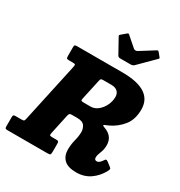

<svg xmlns="http://www.w3.org/2000/svg" viewBox="-267 -1164 1257 1339"><g transform="rotate(30 361.0 -495.0)"><path d="M729.5 -102.5Q700.5 -49.5 653.2 -17Q606 15.5 543 15.5Q475 15.5 444.5 -14.5Q414 -44.5 414 -93Q414 -135.5 424.2 -174Q434.5 -212.5 434.5 -248Q434.5 -272.5 419.5 -295Q404.5 -317.5 360 -317.5H318Q303.5 -317.5 299 -313Q294.5 -308.5 291.5 -296L257 -135Q254.5 -123 257 -118.2Q259.5 -113.5 274.5 -113.5H308Q320.5 -113.5 325.2 -110.2Q330 -107 330 -94V-28.5Q330 -10.5 326.2 -5.2Q322.5 0 305 0H-19Q-31 0 -34.8 -3.5Q-38.5 -7 -38.5 -19V-92.5Q-38.5 -106 -34.8 -109.8Q-31 -113.5 -18 -113.5H29Q46.5 -113.5 50 -118.5Q53.5 -123.5 56.5 -138L159.5 -613Q163 -628.5 159.5 -632.5Q156 -636.5 139 -636.5H110.5Q95 -636.5 91.5 -640.8Q88 -645 88 -660V-731Q88 -744.5 92.8 -747.2Q97.5 -750 111 -750H474Q718.5 -750 718.5 -591.5Q718.5 -510.5 677.5 -459.8Q636.5 -409 576 -381Q560.5 -374 552 -371.2Q543.5 -368.5 543.5 -363.5Q543.5 -360 551 -357.2Q558.5 -354.5 573 -348.5Q634 -320.5 634 -254.5Q634 -221 621.8 -192Q609.5 -163 609.5 -144Q609.5 -123 629 -123Q649.5 -123 670 -156Q676 -165 680.2 -166.2Q684.5 -167.5 695.5 -160.5L726.5 -136.5Q737 -129.5 736.8 -122.5Q736.5 -115.5 729.5 -102.5ZM346.5 -432.5H401Q433 -432.5 459.8 -454.2Q486.5 -476 502.2 -509.2Q518 -542.5 518 -577Q518 -604.5 500.8 -620.5Q483.5 -636.5 450.5 -636.5H385Q370.5 -636.5 367 -632.2Q363.5 -628 360.5 -614L326 -455.5Q322.5 -439.5 326.2 -436Q330 -432.5 346.5 -432.5ZM391.5 -837 326 -955Q321 -963.5 332 -971.5L366 -1000.5Q373.5 -1006 376 -1005.8Q378.5 -1005.5 384.5 -1000.5L461.5 -933.5Q475.5 -922 494 -933.5L604 -1002.5Q611.5 -1007 614.8 -1005.8Q618 -1004.5 622.5 -999.5L644.5 -972.5Q649.5 -966.5 649.2 -963.8Q649 -961 642 -954.5L523 -836Q513.5 -826.5 495 -826.5H416.5Q405 -826.5 400 -829Q395 -831.5 391.5 -837Z"/></g></svg>

Font: Besley* Narrow Heavy
Style: Italic
Weight: 800
Width: 4
Italic angle: -13°
Designer: Owen Earl
Foundry: indestructible type*
Version: Version 3.000; ttfautohint (v1.8.3)